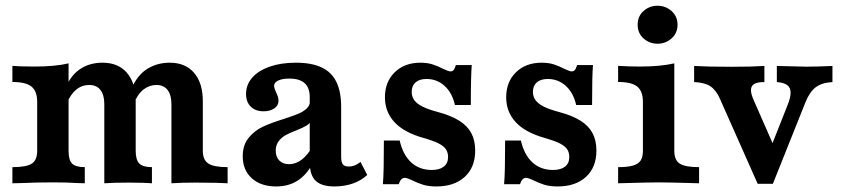

<svg xmlns="http://www.w3.org/2000/svg" viewBox="-20 -651 2996 682"><path d="M535.4 -349.2Q511 -349.2 490 -333.3Q469.1 -317.4 453.6 -280L447.1 -336.4Q468.4 -385 503.6 -406.7Q538.8 -428.3 582.8 -428.3Q638.5 -428.3 669.4 -392.3Q700.4 -356.2 700.4 -292.1V-115.3Q700.4 -83.1 719.9 -70.2Q739.3 -57.3 788.5 -57.3V0Q768.6 -0.8 748 -1.6L676.1 -2.4Q624.4 -2.4 588.9 0V-281.3Q588.9 -314 575 -331.6Q561.2 -349.2 535.4 -349.2ZM112.1 -115.3V-288.8Q112.1 -327.1 91.8 -343.5Q71.6 -359.8 24 -359.8V-417.1L51.8 -415.4Q68.6 -414.6 102 -414.6Q175.7 -414.6 223.6 -425.9V-115.3Q223.6 -82.3 236.2 -69.8Q248.7 -57.3 281.2 -57.3V0Q268 -0.8 254.3 -0.8Q219 -3.2 169.2 -3.2Q107.1 -3.2 59.5 -0.8L24 0V-57.3Q74 -57.3 93 -69.8Q112.1 -82.3 112.1 -115.3ZM297 -349.2Q270.9 -349.2 250.9 -332.7Q230.8 -316.3 217.3 -284.3L217.5 -348Q234.6 -386.6 267.3 -407.5Q300 -428.3 344.4 -428.3Q400 -428.3 431 -392.3Q462 -356.2 462 -292.1V-115.3Q462 -83.1 474.8 -70.2Q487.5 -57.3 519.7 -57.3V0Q505.1 -0.8 490.5 -1.6L437.7 -2.4Q386 -2.4 350.5 0V-281.3Q350.5 -314 336.6 -331.6Q322.8 -349.2 297 -349.2Z M1080.2 -74V-306.1Q1080.2 -339.2 1062.1 -355.5Q1044 -371.9 1007.5 -371.9Q982.8 -371.9 968.2 -364.9Q953.6 -357.8 953.6 -346.1Q953.6 -342 955.8 -335.5Q958 -328.9 960.5 -323.2Q964.4 -315.5 966.9 -308Q969.3 -300.6 969.3 -293.4Q969.3 -276.4 954.5 -266Q939.7 -255.7 916 -255.7Q887.4 -255.7 870.7 -272.3Q854 -288.8 854 -317.2Q854 -350.4 876.1 -375.4Q898.2 -400.5 938.3 -414.4Q978.4 -428.3 1030.8 -428.3Q1086.5 -428.3 1122 -411.7Q1157.6 -395.1 1174.7 -360.4Q1191.8 -325.7 1191.8 -270.9V-94.4Q1191.8 -75.1 1197.8 -67.3Q1203.8 -59.5 1218.4 -59.5Q1228.8 -59.5 1237.7 -62.6Q1246.5 -65.8 1255.5 -72L1260.6 -75.9L1284.5 -29.5Q1263.2 -9.6 1233.1 0.9Q1203 11.3 1168.1 11.3Q1122.1 11.3 1101.1 -9Q1080.2 -29.3 1080.2 -74ZM842.2 -95.9Q842.2 -136.1 863.5 -161.8Q884.7 -187.6 914.2 -201.2Q943.7 -214.8 990 -229.1Q1022.3 -239.8 1039.9 -247.1Q1057.5 -254.5 1069.3 -265.4Q1081 -276.2 1081 -291.7L1085.4 -223.8Q1081.1 -212.5 1069.4 -205.3Q1057.7 -198.1 1033.6 -188.3Q1009.6 -179 995.1 -171.2Q980.6 -163.3 970 -149.7Q959.4 -136.1 959.4 -115.8Q959.4 -93.8 972.1 -80.8Q984.8 -67.8 1007.1 -67.8Q1030.3 -67.8 1051.7 -83.9Q1073 -100.1 1091.5 -133L1091.6 -72.1Q1069 -29.6 1036.8 -9.2Q1004.5 11.3 961 11.3Q906.6 11.3 874.4 -17.8Q842.2 -46.9 842.2 -95.9Z M1443.4 -10.8Q1436.2 -14 1429.3 -16.7Q1422.5 -19.3 1418 -19.3Q1411 -19.3 1405.5 -13.9Q1400.1 -8.4 1396.4 3.2H1340Q1342 -18.4 1342.8 -57Q1343.6 -95.5 1343.6 -151.9H1399.7Q1411.2 -101.3 1440.4 -74.3Q1469.6 -47.3 1513.6 -47.3Q1541.4 -47.3 1556.5 -59.2Q1571.6 -71.1 1571.6 -93.3Q1571.6 -109.6 1563.6 -121.2Q1555.7 -132.7 1537.1 -142Q1518.6 -151.2 1485.1 -160.8Q1415.7 -180 1381.5 -216.7Q1347.3 -253.4 1347.3 -305.5Q1347.3 -360.2 1382.1 -394.3Q1417 -428.3 1473.2 -428.3Q1497.4 -428.3 1515.9 -422.5Q1534.5 -416.7 1553.7 -406.6Q1561.3 -403.4 1568.3 -400.4Q1575.3 -397.4 1580.2 -397.4Q1587.1 -397.4 1591.3 -402.4Q1595.6 -407.5 1599.2 -419.9H1655.7Q1654.1 -400.6 1653.3 -367.6Q1652.4 -334.6 1652.4 -278H1596Q1586 -321.8 1558.9 -346.2Q1531.8 -370.5 1495.1 -370.5Q1470 -370.5 1456.2 -358.5Q1442.4 -346.5 1442.4 -324.6Q1442.4 -307.9 1451.5 -295.2Q1460.7 -282.5 1481 -272.3Q1501.3 -262.1 1536.1 -252.9Q1582.4 -240.3 1611.2 -222.3Q1640 -204.2 1654 -178.3Q1667.9 -152.3 1667.9 -116.2Q1667.9 -56.6 1630.7 -22.7Q1593.6 11.3 1530.1 11.3Q1502.8 11.3 1483.2 5.3Q1463.5 -0.7 1443.4 -10.8Z M1874.1 -10.8Q1866.8 -14 1860 -16.7Q1853.1 -19.3 1848.6 -19.3Q1841.7 -19.3 1836.2 -13.9Q1830.7 -8.4 1827.1 3.2H1770.6Q1772.6 -18.4 1773.4 -57Q1774.2 -95.5 1774.2 -151.9H1830.3Q1841.8 -101.3 1871.1 -74.3Q1900.3 -47.3 1944.3 -47.3Q1972 -47.3 1987.1 -59.2Q2002.2 -71.1 2002.2 -93.3Q2002.2 -109.6 1994.3 -121.2Q1986.3 -132.7 1967.8 -142Q1949.3 -151.2 1915.7 -160.8Q1846.4 -180 1812.2 -216.7Q1778 -253.4 1778 -305.5Q1778 -360.2 1812.8 -394.3Q1847.6 -428.3 1903.9 -428.3Q1928.1 -428.3 1946.6 -422.5Q1965.1 -416.7 1984.3 -406.6Q1992 -403.4 1999 -400.4Q2006 -397.4 2010.8 -397.4Q2017.7 -397.4 2022 -402.4Q2026.3 -407.5 2029.9 -419.9H2086.3Q2084.7 -400.6 2083.9 -367.6Q2083.1 -334.6 2083.1 -278H2026.6Q2016.7 -321.8 1989.5 -346.2Q1962.4 -370.5 1925.7 -370.5Q1900.6 -370.5 1886.8 -358.5Q1873 -346.5 1873 -324.6Q1873 -307.9 1882.2 -295.2Q1891.3 -282.5 1911.6 -272.3Q1932 -262.1 1966.8 -252.9Q2013.1 -240.3 2041.9 -222.3Q2070.7 -204.2 2084.6 -178.3Q2098.5 -152.3 2098.5 -116.2Q2098.5 -56.6 2061.4 -22.7Q2024.2 11.3 1960.8 11.3Q1933.5 11.3 1913.8 5.3Q1894.2 -0.7 1874.1 -10.8Z M2263.7 -115.3V-288.8Q2263.7 -326.7 2243.9 -343.2Q2224.1 -359.8 2175.6 -359.8V-417.1Q2215 -414.6 2253.6 -414.6Q2324.7 -414.6 2375.2 -425.9V-115.3Q2375.2 -82.3 2394.5 -69.8Q2413.7 -57.3 2463.2 -57.3V0Q2353.8 -3.2 2321.2 -3.2Q2288.5 -3.2 2175.6 0V-57.3Q2208.9 -57.3 2227.9 -62.7Q2247 -68.1 2255.3 -80.4Q2263.7 -92.7 2263.7 -115.3ZM2245 -563.2Q2245 -593.4 2266 -612Q2286.9 -630.6 2315.6 -630.6Q2344.3 -630.6 2365.5 -611.7Q2386.7 -592.9 2386.7 -563.2Q2386.7 -533.4 2365.5 -514.6Q2344.3 -495.7 2315.6 -495.7Q2286.9 -495.7 2266 -514.4Q2245 -533 2245 -563.2Z M2445.6 -359.4V-416.7Q2493.3 -413.8 2578.3 -413.8Q2649.6 -413.8 2695.2 -416.7V-359.4Q2671 -359.8 2659.3 -352.9Q2647.6 -346.1 2647.5 -331.3Q2647.3 -316.5 2658.4 -292.6L2734.2 -119.8L2707.9 -101.7L2776.9 -276.2Q2788.4 -304.2 2788.3 -322Q2788.2 -339.8 2776.3 -348.8Q2764.5 -357.7 2739.4 -359.4V-416.7Q2831.4 -414.2 2843.2 -414.2Q2880.5 -414.2 2936.9 -416.7V-359.4Q2899.3 -357.6 2877.6 -341.1Q2855.8 -324.6 2840.8 -287.1L2725.3 1.9H2671.3L2536.7 -301.4Q2522.9 -332.1 2502.4 -345.1Q2482 -358.1 2445.6 -359.4Z"/></svg>

Font: Playfair Micro SmCond SmLight
Style: Regular
Weight: 360
Width: 4
Designer: Claus Eggers Sørensen
Foundry: Claus Eggers Sørensen
Version: Version 2.100;Glyphs 3.2 (3219)